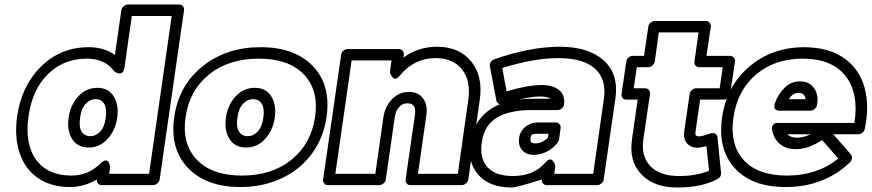

<svg xmlns="http://www.w3.org/2000/svg" viewBox="-20 -787 3823 842"><path d="M55.2 -276.9Q74.7 -412.1 160.9 -496.1Q247.1 -580.1 369.1 -580.1Q436 -580.1 483.9 -545.9L512.2 -742.2Q513.7 -752.9 522.7 -760Q531.7 -767.1 541 -767.1H766.1Q776.9 -767.1 782.7 -759.3Q788.6 -751.5 787.1 -742.2L680.2 0Q678.7 10.7 669.4 17.8Q660.2 24.9 650.9 24.9H425.8Q415.5 24.9 409.7 17.6Q403.8 10.3 404.8 0Q348.6 33.2 286.1 33.2Q203.6 33.2 146.7 -6.1Q89.8 -45.4 66.2 -115.7Q42.5 -186 55.2 -276.9ZM105 -276.9Q87.9 -155.3 138.7 -86.2Q189.5 -17.1 293 -17.1Q368.7 -17.1 420.9 -70.8Q438.5 -86.4 447.8 -82.8Q457 -79.1 460 -67.4L462.9 -55.2L459 -24.9H633.8L732.9 -716.8H558.1L525.9 -491.2Q523.9 -478 518.6 -471.4Q513.2 -464.8 506.8 -464.8Q500.5 -464.8 494.4 -467Q488.3 -469.2 484.4 -472.2L480 -475.1Q440.9 -529.8 360.8 -529.8Q259.8 -529.8 190.9 -462.6Q122.1 -395.5 105 -276.9ZM280.8 -271Q288.6 -326.7 323.2 -364.3Q357.9 -401.9 407.2 -401.9Q455.6 -401.9 478.8 -364Q502 -326.2 494.1 -271Q486.3 -215.8 452.1 -178Q418 -140.1 369.1 -140.1Q319.8 -140.1 296.4 -177.5Q272.9 -214.8 280.8 -271ZM331.1 -271Q325.2 -230.5 337.9 -210.2Q350.6 -189.9 376 -189.9Q400.9 -189.9 419.7 -210.2Q438.5 -230.5 443.8 -271Q449.2 -312 436.8 -332Q424.3 -352.1 399.9 -352.1Q374.5 -352.1 355.5 -331.5Q336.4 -311 331.1 -271Z M744.1 -273.9Q764.2 -412.6 868.4 -496.3Q972.7 -580.1 1123 -580.1Q1272.9 -580.1 1352.5 -496.6Q1432.1 -413.1 1412.1 -273.9Q1398.9 -182.1 1347.2 -112.3Q1295.4 -42.5 1214.1 -4.6Q1132.8 33.2 1034.2 33.2Q884.3 33.2 804.2 -50.8Q724.1 -134.8 744.1 -273.9ZM1361.8 -273.9Q1378.9 -391.1 1312.7 -460.4Q1246.6 -529.8 1114.7 -529.8Q982.9 -529.8 897 -460.7Q811 -391.6 793.9 -273.9Q776.9 -156.2 843 -86.7Q909.2 -17.1 1041 -17.1Q1172.9 -17.1 1258.5 -86.7Q1344.2 -156.2 1361.8 -273.9ZM970.7 -271Q978.5 -326.7 1013.2 -364.3Q1047.9 -401.9 1097.2 -401.9Q1146.5 -401.9 1169.7 -364.5Q1192.9 -327.1 1185.1 -271Q1177.2 -215.3 1142.8 -177.7Q1108.4 -140.1 1059.1 -140.1Q1009.8 -140.1 986.3 -177.5Q962.9 -214.8 970.7 -271ZM1021 -271Q1015.1 -230.5 1027.8 -210.2Q1040.5 -189.9 1065.9 -189.9Q1091.3 -189.9 1110.4 -210.4Q1129.4 -231 1134.8 -271Q1140.6 -311.5 1127.9 -331.8Q1115.2 -352.1 1089.8 -352.1Q1064.5 -352.1 1045.4 -331.5Q1026.4 -311 1021 -271Z M1397 0 1476.1 -546.9Q1477.5 -557.6 1486.1 -564.7Q1494.6 -571.8 1503.9 -571.8H1729Q1739.7 -571.8 1746.1 -563.7Q1752.4 -555.7 1751 -546.9L1749 -534.2Q1813 -582 1897 -582Q1994.1 -582 2046.6 -517.1Q2099.1 -452.1 2084 -349.1L2033.7 0Q2032.2 10.7 2023.2 17.8Q2014.2 24.9 2004.9 24.9H1779.8Q1769 24.9 1763.2 17.1Q1757.3 9.3 1758.8 0L1799.8 -284.2Q1806.6 -334 1767.1 -334Q1745.6 -334 1730.5 -318.1Q1715.3 -302.2 1710.9 -271L1671.9 0Q1670.4 10.7 1661.4 17.8Q1652.3 24.9 1643.1 24.9H1418Q1407.2 24.9 1401.4 17.1Q1395.5 9.3 1397 0ZM1450.7 -24.9H1626L1661.1 -271Q1668 -319.3 1698.7 -351.6Q1729.5 -383.8 1773.9 -383.8Q1814.5 -383.8 1835.2 -355.5Q1856 -327.1 1850.1 -284.2L1813 -24.9H1987.8L2033.7 -349.1Q2045.4 -433.6 2005.9 -482.9Q1966.3 -532.2 1889.6 -532.2Q1796.4 -532.2 1732.9 -455.1Q1724.6 -444.8 1717.3 -442.6Q1710 -440.4 1705.3 -444.3Q1700.7 -448.2 1697 -453.9Q1693.4 -459.5 1691.4 -464.4L1689.9 -469.2L1696.8 -522H1522Z M2042.5 -162.1Q2050.8 -221.2 2084.2 -264.4Q2117.7 -307.6 2172.4 -330.1Q2159.7 -333.5 2156.7 -346.2L2128.4 -496.1Q2127 -506.3 2132.3 -515.1Q2137.7 -523.9 2147.5 -526.9Q2304.7 -582 2434.6 -582Q2561 -582 2627.7 -522Q2694.3 -461.9 2678.7 -354L2627.4 0Q2626 10.7 2616.9 17.8Q2607.9 24.9 2598.6 24.9H2377.4Q2366.7 24.9 2360.8 17.1Q2355 9.3 2356.4 0Q2246.6 35.2 2222.7 35.2Q2127.4 35.2 2078.6 -19.3Q2029.8 -73.7 2042.5 -162.1ZM2092.8 -162.1Q2082.5 -92.8 2117.7 -54Q2152.8 -15.1 2229.5 -15.1Q2320.3 -15.1 2371.6 -74.2Q2380.4 -84.5 2388.4 -86.9Q2396.5 -89.4 2401.1 -85Q2405.8 -80.6 2409.2 -75Q2412.6 -69.3 2414.1 -64.5L2415.5 -59.1L2410.6 -24.9H2581.5L2628.4 -354Q2640.6 -439 2589.6 -485.6Q2538.6 -532.2 2427.7 -532.2Q2321.3 -532.2 2182.6 -488.8L2201.7 -386.2Q2204.6 -386.2 2208.5 -388.2Q2294.9 -414.1 2356.4 -414.1Q2404.3 -414.1 2431.4 -392.3Q2458.5 -370.6 2453.6 -330.1Q2452.1 -318.8 2443.8 -311.5Q2435.5 -304.2 2425.3 -304.2H2300.3Q2258.3 -304.2 2216.3 -293.9Q2160.2 -279.8 2130.1 -247.6Q2100.1 -215.3 2092.8 -162.1ZM2253.4 -350.1Q2287.6 -354 2307.6 -354H2394.5Q2379.9 -363.8 2348.6 -363.8Q2312.5 -363.8 2253.4 -350.1ZM2256.3 -181.2Q2260.7 -212.4 2284.2 -231.2Q2307.6 -250 2339.4 -250H2417.5Q2426.8 -250 2433.3 -242.9Q2439.9 -235.8 2438.5 -225.1L2431.6 -174.8Q2429.7 -167 2425.3 -161.1Q2405.3 -135.7 2377.7 -121.8Q2350.1 -107.9 2321.3 -107.9Q2288.1 -107.9 2270 -128.4Q2252 -148.9 2256.3 -181.2ZM2306.6 -181.2Q2305.2 -168 2309.6 -163.1Q2314 -158.2 2328.6 -158.2Q2357.4 -158.2 2382.3 -183.1L2385.7 -200.2H2332.5Q2317.4 -200.2 2312.7 -196.5Q2308.1 -192.9 2306.6 -181.2Z M2705.6 -375 2726.6 -517.1Q2728 -527.8 2736.6 -534.9Q2745.1 -542 2754.4 -542H2804.2L2823.2 -669.9Q2824.7 -680.7 2833.5 -687.7Q2842.3 -694.8 2851.6 -694.8H3075.2Q3085.9 -694.8 3092.3 -686.8Q3098.6 -678.7 3097.2 -669.9L3078.1 -542H3181.2Q3191.9 -542 3198.2 -533.9Q3204.6 -525.9 3203.1 -517.1L3182.1 -375Q3180.7 -364.3 3171.6 -357.2Q3162.6 -350.1 3153.3 -350.1H3050.3L3030.3 -210Q3028.3 -197.3 3032 -193.1Q3035.6 -189 3046.4 -189Q3057.6 -189 3095.2 -201.2Q3102.5 -205.6 3113.8 -201.9Q3125 -198.2 3126.5 -184.1L3142.1 -29.8Q3143.6 -10.7 3126.5 -2Q3058.1 35.2 2952.1 35.2Q2849.1 36.1 2793.2 -21.7Q2737.3 -79.6 2751.5 -175.8L2776.4 -350.1H2726.6Q2715.8 -350.1 2710 -357.9Q2704.1 -365.7 2705.6 -375ZM2759.3 -399.9H2809.1Q2818.4 -399.9 2825.2 -392.8Q2832 -385.7 2830.6 -375L2801.3 -175.8Q2790.5 -101.1 2832.5 -57.9Q2874.5 -14.6 2959.5 -15.1Q3032.2 -15.1 3089.4 -38.1L3078.1 -146Q3049.8 -139.2 3040.5 -139.2Q3009.3 -138.7 2992.7 -158.7Q2976.1 -178.7 2980.5 -210L3004.4 -375Q3005.9 -384.3 3014.2 -392.1Q3022.5 -399.9 3033.2 -399.9H3136.2L3149.4 -492.2H3046.4Q3037.1 -492.2 3030.5 -499.3Q3023.9 -506.3 3025.4 -517.1L3043.5 -645H2869.1L2851.6 -517.1Q2850.1 -507.8 2841.6 -500Q2833 -492.2 2822.3 -492.2H2772.5Z M3146.5 -271Q3166.5 -410.6 3266.6 -495.4Q3366.7 -580.1 3508.3 -580.1Q3512.2 -580.1 3520.3 -579.6Q3528.3 -579.1 3532.2 -579.1Q3626 -573.7 3687.7 -527.6Q3749.5 -481.4 3771.5 -402.6Q3793.5 -323.7 3772.5 -222.2Q3770.5 -211.9 3762 -205.1Q3753.4 -198.2 3744.1 -198.2H3634.3L3711.4 -109.9Q3717.3 -102.5 3716.1 -92.3Q3714.8 -82 3707.5 -75.2Q3593.8 33.2 3425.3 33.2Q3276.9 33.2 3201.9 -49.8Q3127 -132.8 3146.5 -271ZM3196.3 -271Q3179.7 -153.3 3241.2 -85.2Q3302.7 -17.1 3432.1 -17.1Q3564 -17.1 3656.2 -91.8L3585.4 -172.9Q3525.9 -132.8 3469.2 -132.8Q3428.7 -132.8 3401.6 -154.3Q3374.5 -175.8 3366.2 -214.8Q3363.3 -231.4 3370.6 -239.7Q3377.9 -248 3386.7 -248H3395.5H3727.1Q3747.1 -379.4 3687.3 -454.6Q3627.4 -529.8 3500.5 -529.8Q3377.4 -529.8 3295.4 -460Q3213.4 -390.1 3196.3 -271ZM3377.4 -332Q3391.6 -373.5 3420.4 -401.9Q3449.2 -430.2 3488.3 -430.2Q3529.8 -430.2 3550.8 -399.2Q3571.8 -368.2 3562.5 -325.2Q3561 -316.4 3552.7 -309.1Q3544.4 -301.8 3534.2 -301.8H3398.4Q3385.7 -301.8 3380.1 -308.1Q3374.5 -314.5 3375.7 -321Q3377 -327.6 3377.4 -332ZM3432.1 -198.2Q3447.3 -183.1 3476.1 -183.1Q3502.4 -183.1 3535.2 -198.2ZM3439.5 -352.1H3513.2Q3508.8 -379.9 3481.4 -379.9Q3456.5 -379.9 3439.5 -352.1Z"/></svg>

Font: Trueno Black Outline
Style: Italic
Weight: 900
Width: 6
Designer: Julieta Ulanovsky
Foundry: Julieta Ulanovsky
Version: Version 3.001b | FøM Fix